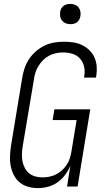

<svg xmlns="http://www.w3.org/2000/svg" viewBox="-20 -957 540 985"><path d="M175 8Q148 8 123.5 1Q99 -6 80 -22Q61 -38 50 -60.5Q39 -83 34.5 -108Q30 -133 31.5 -159.5Q33 -186 37 -213L94 -558Q98 -582 106 -606.5Q114 -631 128.5 -653Q143 -675 163.5 -693Q184 -711 207.5 -722.5Q231 -734 256.5 -738.5Q282 -743 307 -743Q332 -743 356 -739.5Q380 -736 400.5 -726Q421 -716 438 -700Q455 -684 464.5 -662.5Q474 -641 476 -617Q478 -593 474 -568L472 -559H411L412 -566Q417 -591 411.5 -615Q406 -639 390.5 -656.5Q375 -674 351.5 -681Q328 -688 303 -688Q285 -688 266.5 -684Q248 -680 231 -671Q214 -662 200.5 -648Q187 -634 177 -618Q167 -602 161.5 -584Q156 -566 154 -549L96 -204Q93 -185 92.5 -166Q92 -147 95.5 -129Q99 -111 107.5 -95Q116 -79 129.5 -68Q143 -57 160.5 -52Q178 -47 198 -47Q215 -47 233 -50.5Q251 -54 267 -62Q283 -70 297 -82.5Q311 -95 321.5 -110.5Q332 -126 337.5 -143Q343 -160 346 -177L373 -341H250L259 -396H443L378 0H324L341 -107Q331 -83 314.5 -60.5Q298 -38 275.5 -22Q253 -6 226.5 1Q200 8 175 8ZM341 -833Q328 -833 317 -837.5Q306 -842 298.5 -851Q291 -860 289 -872.5Q287 -885 289 -898Q290 -906 295 -914.5Q300 -923 307.5 -928Q315 -933 323.5 -935Q332 -937 340 -937Q353 -937 364.5 -932.5Q376 -928 383 -919Q390 -910 392.5 -897.5Q395 -885 392 -872Q391 -864 386 -855.5Q381 -847 374 -842Q367 -837 358 -835Q349 -833 341 -833Z"/></svg>

Font: Iosevka Light Oblique
Style: Regular
Weight: 300
Italic angle: -9°
Monospace: yes
Designer: Belleve Invis
Foundry: Belleve Invis
Version: Version 32.5.0; ttfautohint (v1.8.4)